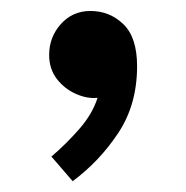

<svg xmlns="http://www.w3.org/2000/svg" viewBox="-20 -192 339 350"><path d="M69.6 -91.8Q69.6 -66.3 83.7 -48Q97.9 -29.8 118.5 -20.8Q139 -11.7 157.8 -13.7Q148.6 15.7 124.3 43.4Q100.1 71 73.7 93.4L112.5 138.3Q161.6 101.8 195.7 50.2Q229.9 -1.5 229.9 -71.3Q229.9 -123.9 204.9 -147.9Q179.9 -172 144.9 -172Q112.2 -172 90.9 -148.1Q69.6 -124.3 69.6 -91.8Z"/></svg>

Font: Estedad-VF-FD Black
Style: Regular
Weight: 900
Designer: Amin Abedi
Version: Version 4.000